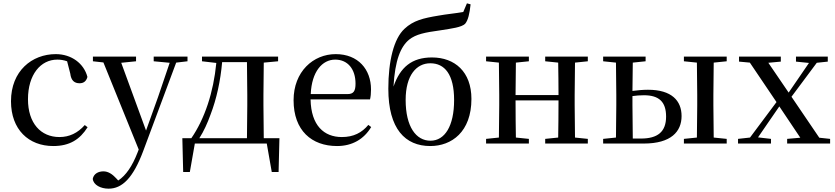

<svg xmlns="http://www.w3.org/2000/svg" viewBox="-20 -862 5015 1153"><path d="M300 15C399 15 460 -25 506 -98L489 -111C447 -63 396 -39 337 -39C225 -39 148 -122 148 -266C148 -414 224 -504 324 -504C344 -504 363 -501 383 -494L402 -420C407 -378 427 -362 458 -362C482 -362 498 -374 505 -400C484 -481 409 -537 315 -537C172 -537 46 -436 46 -254C46 -84 152 15 300 15Z M903 -494 999 -485 929 -279 857 -78 708 -485 797 -494V-522H538V-494L601 -487L813 36L806 54C775 134 737 191 690 222L677 208C654 183 629 167 601 167C571 167 543 181 537 212C541 249 585 271 632 271C713 271 779 208 840 45L1038 -486L1106 -494V-522H903Z M1193 -494 1279 -484C1262 -307 1209 -148 1129 -32H1075L1080 171H1120L1150 0H1582L1612 171H1653L1658 -32H1564L1562 -230V-292L1564 -486L1650 -494V-522H1193ZM1463 -32H1177C1204 -74 1226 -123 1244 -173C1281 -269 1304 -377 1314 -489H1463L1465 -292V-230Z M2004 15C2096 15 2166 -27 2209 -99L2192 -112C2153 -65 2103 -39 2033 -39C1926 -39 1848 -108 1845 -265H2202C2206 -281 2208 -301 2208 -325C2208 -445 2131 -537 1996 -537C1861 -537 1743 -432 1743 -260C1743 -78 1852 15 2004 15ZM1846 -297C1852 -432 1915 -504 1993 -504C2069 -504 2115 -446 2115 -360C2115 -316 2104 -297 2067 -297Z M2565 -17C2479 -17 2416 -100 2416 -262C2416 -410 2481 -482 2564 -482C2650 -482 2707 -416 2707 -261C2707 -105 2651 -17 2565 -17ZM2564 15C2692 15 2811 -70 2811 -268C2811 -431 2711 -517 2574 -517C2453 -517 2383 -458 2343 -342C2352 -501 2386 -582 2437 -624C2479 -657 2531 -667 2625 -680C2695 -691 2751 -698 2773 -719C2791 -740 2800 -780 2806 -836L2784 -842L2762 -790C2718 -782 2661 -777 2612 -768C2522 -753 2462 -739 2409 -689C2345 -630 2312 -496 2312 -329C2312 -87 2414 15 2564 15Z M3254 -494 3332 -486C3333 -432 3334 -351 3334 -291H3076L3078 -486L3156 -494V-522H2899V-494L2976 -486L2978 -292V-230L2976 -36L2899 -28V0H3156V-28L3078 -36C3077 -92 3076 -179 3076 -259H3334C3334 -179 3333 -92 3332 -36L3254 -28V0H3510V-28L3433 -36L3431 -230V-292L3433 -486L3510 -494V-522H3254Z M3602 0H3846C4010 0 4073 -72 4073 -165C4073 -257 4014 -323 3871 -323C3841 -323 3809 -320 3778 -316L3780 -486L3857 -494V-522H3602V-494L3679 -486L3681 -292V-230L3679 -36L3602 -28ZM3778 -285C3799 -288 3822 -290 3847 -290C3937 -290 3980 -251 3980 -162C3980 -70 3929 -30 3829 -30H3780L3778 -230ZM4087 -494 4165 -486C4166 -430 4167 -346 4167 -292V-230C4167 -175 4166 -92 4165 -36L4087 -28V0H4344V-28L4266 -36L4264 -230V-292L4266 -486L4344 -494V-522H4087Z M4760 -492 4838 -484 4775 -392 4716 -306 4594 -485 4669 -492V-522H4418V-492L4483 -486L4643 -249L4484 -36L4412 -28V0H4610V-28L4532 -37L4600 -136L4660 -223L4786 -35L4707 -28V0H4965V-28L4900 -35L4733 -281L4885 -485L4951 -492V-522H4760Z"/></svg>

Font: Source Han Serif SC Medium
Style: Regular
Weight: 500
Designer: Ryoko NISHIZUKA 西塚涼子 (kana & ideographs); Frank Grießhammer (Latin, Greek & Cyrillic); Wenlong ZHANG 张文龙 (bopomofo); San
Foundry: Adobe
Version: Version 2.003;hotconv 1.1.1;makeotfexe 2.6.0